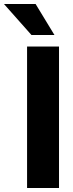

<svg xmlns="http://www.w3.org/2000/svg" viewBox="-83 -946 369 966"><path d="M213.9 0H53.2V-711.9H213.9ZM190.9 -770H75.2L-63 -925.8H96.2Z"/></svg>

Font: Creato Display ExtraBold
Style: Regular
Weight: 800
Version: Version 1.000